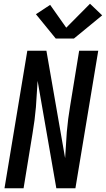

<svg xmlns="http://www.w3.org/2000/svg" viewBox="-20 -1006 566 1026"><path d="M4 0 126 -735H228L291 -373L328 -161Q331 -196 332.5 -231Q334 -266 337 -301Q340 -336 344.5 -371Q349 -406 355 -441L403 -735H505L383 0H281L181 -574Q178 -539 176.5 -504Q175 -469 172 -434Q169 -399 164.5 -364Q160 -329 154 -294L106 0ZM278 -800 172 -930 248 -980 334 -858 461 -986 526 -924 375 -800Z"/></svg>

Font: Iosevka Curly Semibold Oblique
Style: Regular
Weight: 600
Italic angle: -9°
Monospace: yes
Designer: Belleve Invis
Foundry: Belleve Invis
Version: Version 11.1.0; ttfautohint (v1.8.3)